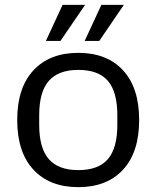

<svg xmlns="http://www.w3.org/2000/svg" viewBox="-20 -762 646 792"><path d="M303 10Q185 10 118 -62Q51 -134 51 -267Q51 -400 118 -472Q185 -544 303 -544Q421 -544 487.5 -472Q554 -400 554 -267Q554 -134 487.5 -62Q421 10 303 10ZM303.1 -60.3Q386 -60.3 425 -105.6Q464 -151 464 -247.1V-286.9Q464 -383 425 -428.4Q386 -473.7 303.1 -473.7Q221 -473.7 181.4 -428.4Q141.7 -383 141.7 -286.9V-247.1Q141.7 -151 181.4 -105.6Q221 -60.3 303.1 -60.3ZM169.3 -593.1 238.2 -742H330.9L229.4 -593.1ZM329.3 -593.1 398.2 -742H490.9L389.4 -593.1Z"/></svg>

Font: Mozilla Text ExtraLight
Style: Regular
Weight: 200
Designer: Studio DRAMA
Foundry: Studio DRAMA
Version: Version 1.000